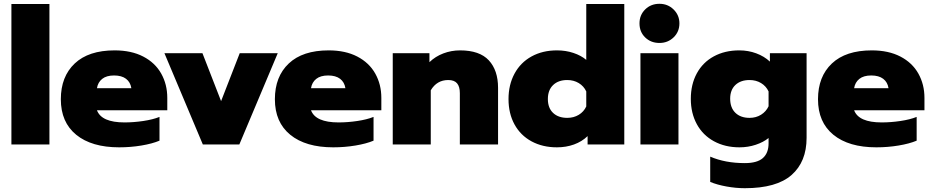

<svg xmlns="http://www.w3.org/2000/svg" viewBox="-20 -760 4903 1010"><path d="M40 -739H240V0H40Z M300 -238Q300 -357 373 -426Q446 -495 583 -495Q671 -495 733.5 -462.5Q796 -430 828 -373Q860 -316 860 -245V-180H490Q514 -116 635 -116Q683 -116 733.5 -123.5Q784 -131 819 -145V-20Q781 -4 724 5.5Q667 15 607 15Q462 15 381 -51Q300 -117 300 -238ZM671 -296Q666 -328 643 -345.5Q620 -363 580 -363Q540 -363 517.5 -345Q495 -327 490 -296Z M845 -480H1045L1143 -228L1241 -480H1441L1239 0H1047Z M1426 -238Q1426 -357 1499 -426Q1572 -495 1709 -495Q1797 -495 1859.5 -462.5Q1922 -430 1954 -373Q1986 -316 1986 -245V-180H1616Q1640 -116 1761 -116Q1809 -116 1859.5 -123.5Q1910 -131 1945 -145V-20Q1907 -4 1850 5.5Q1793 15 1733 15Q1588 15 1507 -51Q1426 -117 1426 -238ZM1797 -296Q1792 -328 1769 -345.5Q1746 -363 1706 -363Q1666 -363 1643.5 -345Q1621 -327 1616 -296Z M2046 -480H2239V-433Q2270 -463 2312 -479Q2354 -495 2400 -495Q2503 -495 2551.5 -442.5Q2600 -390 2600 -298V0H2399V-270Q2399 -304 2384.5 -321.5Q2370 -339 2338 -339Q2278 -339 2246 -285V0H2046Z M2655 -239Q2655 -314 2686.5 -372.5Q2718 -431 2776 -463Q2834 -495 2910 -495Q2956 -495 2996.5 -481.5Q3037 -468 3064 -445V-739H3264V0H3071V-44Q3041 -15 2999.5 0Q2958 15 2910 15Q2834 15 2776 -16.5Q2718 -48 2686.5 -105.5Q2655 -163 2655 -239ZM3064 -200V-279Q3051 -307 3024.5 -323Q2998 -339 2964 -339Q2917 -339 2889.5 -312.5Q2862 -286 2862 -239Q2862 -192 2889.5 -166Q2917 -140 2964 -140Q2998 -140 3024.5 -156Q3051 -172 3064 -200Z M3344 -637Q3344 -681 3374 -710.5Q3404 -740 3449 -740Q3493 -740 3523.5 -710Q3554 -680 3554 -637Q3554 -593 3523.5 -563.5Q3493 -534 3449 -534Q3404 -534 3374 -563Q3344 -592 3344 -637ZM3349 -480H3549V0H3349Z M3716 197V64Q3795 98 3898 98Q3963 98 3993 71.5Q4023 45 4023 -6V-34Q3996 -12 3955.5 1.5Q3915 15 3870 15Q3794 15 3735.5 -17Q3677 -49 3645.5 -107Q3614 -165 3614 -240Q3614 -316 3645.5 -374Q3677 -432 3735 -463.5Q3793 -495 3869 -495Q3916 -495 3958 -479.5Q4000 -464 4030 -436V-480H4223V-35Q4223 91 4144 160.5Q4065 230 3898 230Q3851 230 3801.5 221Q3752 212 3716 197ZM4023 -201V-279Q4010 -307 3983.5 -323Q3957 -339 3923 -339Q3876 -339 3848.5 -313Q3821 -287 3821 -241Q3821 -193 3848.5 -166.5Q3876 -140 3923 -140Q3957 -140 3983.5 -156.5Q4010 -173 4023 -201Z M4283 -238Q4283 -357 4356 -426Q4429 -495 4566 -495Q4654 -495 4716.5 -462.5Q4779 -430 4811 -373Q4843 -316 4843 -245V-180H4473Q4497 -116 4618 -116Q4666 -116 4716.5 -123.5Q4767 -131 4802 -145V-20Q4764 -4 4707 5.5Q4650 15 4590 15Q4445 15 4364 -51Q4283 -117 4283 -238ZM4654 -296Q4649 -328 4626 -345.5Q4603 -363 4563 -363Q4523 -363 4500.5 -345Q4478 -327 4473 -296Z"/></svg>

Font: Prompt ExtraBold
Style: Regular
Weight: 800
Designer: Katatrad Team
Foundry: CadsonDemak
Version: Version 1.001